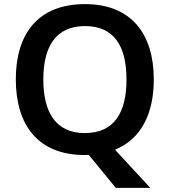

<svg xmlns="http://www.w3.org/2000/svg" viewBox="-20 -745 827 935"><path d="M729 -358C729 -580 619 -725 394 -725C164 -725 57 -579 57 -359C57 -137 164 10 393 10C399 10 407 9 412 9L544 170H712L540 -16C667 -67 729 -192 729 -358ZM191 -358C191 -520 253 -618 394 -618C536 -618 596 -520 596 -358C596 -196 536 -97 393 -97C253 -97 191 -196 191 -358Z"/></svg>

Font: Noto Sans Syriac SemiBold
Style: Regular
Weight: 600
Designer: Patrick Giasson and the Monotype Design Team
Foundry: Monotype Imaging Inc.
Version: Version 3.000